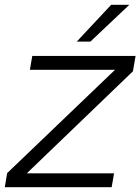

<svg xmlns="http://www.w3.org/2000/svg" viewBox="-34 -783 587 803"><path d="M433 0H-14L-4 -59L447 -491H91L101 -549H533L522 -485L78 -58H443ZM344 -609H287L431 -763H507Z"/></svg>

Font: Open Sauce One Light Italic
Style: Regular
Weight: 300
Italic angle: -10°
Designer: Alfredo Marco Pradil
Foundry: Creative Sauce Fz LLC
Version: Version 1.477